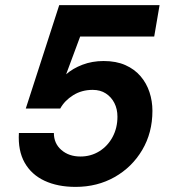

<svg xmlns="http://www.w3.org/2000/svg" viewBox="-20 -720 665 752"><path d="M276 12Q206 12 154.5 -12Q103 -36 76.5 -83Q50 -130 54 -199H191Q191 -158 220.5 -132.5Q250 -107 295 -107Q336 -107 369 -127.5Q402 -148 421 -183.5Q440 -219 440 -263Q440 -293 428 -316.5Q416 -340 394.5 -354Q373 -368 343 -368Q300 -368 266.5 -347Q233 -326 216 -295H81L212 -700H605L584 -577H294L239 -429Q265 -452 303 -466.5Q341 -481 386 -481Q435 -481 471 -465Q507 -449 530.5 -421.5Q554 -394 565.5 -359Q577 -324 577 -286Q577 -200 537 -132.5Q497 -65 429 -26.5Q361 12 276 12Z"/></svg>

Font: DM Sans 24pt ExtraBold
Style: Italic
Weight: 800
Italic angle: -10°
Designer: Colophon Foundry, Jonny Pinhorn
Foundry: Colophon Foundry
Version: Version 4.004;gftools[0.9.30]